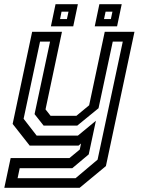

<svg xmlns="http://www.w3.org/2000/svg" viewBox="-40 -691 685 911"><path d="M101 0 20 -103 112.5 -540H254L176 -172L200 -141.5H322.5L383 -191.5L457 -540H598L462.5 97L338 200H-19.5L10.5 59H289.5L338.5 18.5L344.5 -10L332.5 0ZM43.5 154.5H318.5L423 66.5L542.5 -493.5H495L427.5 -177.5L326.5 -95H167L124 -149.5L197.5 -493.5H150L72 -127.5L134 -47.5H329.5L415 -118L381 41.5L303 107H53.5ZM409.5 -566 431.5 -671H537.5L515.5 -566ZM201.5 -566 223.5 -671H329.5L307.5 -566ZM245 -600.5H277.5L285 -635.5H252ZM453.5 -600.5H486L493.5 -635.5H461Z"/></svg>

Font: Tourney Thin Medium
Style: Italic
Weight: 500
Italic angle: -12°
Version: Version 1.015